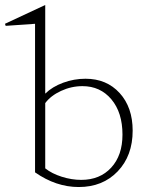

<svg xmlns="http://www.w3.org/2000/svg" viewBox="-82 -733 594 773"><path d="M100.1 -55.2Q126.5 -34.2 166.3 -21.5Q206.1 -8.8 245.1 -8.8Q320.3 -8.8 365.7 -58.1Q411.1 -107.4 411.1 -190.9Q411.1 -279.8 366.5 -333Q321.8 -386.2 250 -386.2Q205.1 -386.2 163.6 -366.9Q122.1 -347.7 100.1 -317.9ZM-62 -637.2 100.1 -712.9V-356Q128.4 -383.8 172.1 -399.9Q215.8 -416 262.2 -416Q347.2 -416 399.7 -358.4Q452.1 -300.8 452.1 -207Q452.1 -106 391.8 -43Q331.5 20 234.9 20Q143.6 20 59.1 -39.1V-637.2L-59.1 -628.9Z"/></svg>

Font: Halibut Thin
Style: Regular
Weight: 250
Designer: Matteo Maggi
Foundry: Collletttivo
Version: Version 3.080 | FøM Fix